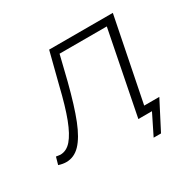

<svg xmlns="http://www.w3.org/2000/svg" viewBox="-173 -625 895 880"><g transform="rotate(-30 274.0 -185.5)"><path d="M437 -40H517L440 109H401L455 0H383L470 -440H220L188 -310Q159 -197 132 -129Q105 -61 73 -27.5Q41 6 -1 6Q-19 6 -41 -1L-30 -40Q-12 -37 -8 -37Q25 -37 50.5 -66.5Q76 -96 99 -156Q122 -216 146 -316L188 -480H525Z"/></g></svg>

Font: Montserrat Ace
Style: Light Italic
Weight: 300
Italic angle: -11.3°
Designer: Julieta Ulanovsky
Foundry: Julieta Ulanovsky
Version: Version 1